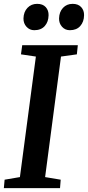

<svg xmlns="http://www.w3.org/2000/svg" viewBox="-22 -978 457 998"><path d="M-2 0 2 -44 81.5 -57.5 164.5 -684 87 -695.5 93.5 -743H382.5L377.5 -695.5L295 -684L212.5 -57.5L293.5 -44L290 0ZM156 -821Q132 -821 115.8 -838.8Q99.5 -856.5 100 -882.5Q101 -916.5 120.8 -937.2Q140.5 -958 171 -958Q200.5 -958 215.8 -941Q231 -924 230.5 -899Q230 -864.5 210.8 -842.8Q191.5 -821 156 -821ZM341 -821Q316.5 -821 300.5 -838.8Q284.5 -856.5 285 -882.5Q286 -916.5 305.5 -937.2Q325 -958 355.5 -958Q384.5 -958 400 -941Q415.5 -924 415 -899Q414.5 -864.5 395.2 -842.8Q376 -821 341 -821Z"/></svg>

Font: Merriweather SemiBold
Style: Italic
Weight: 600
Italic angle: -7.8°
Version: Version 2.101